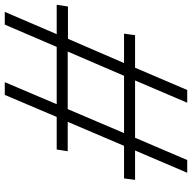

<svg xmlns="http://www.w3.org/2000/svg" viewBox="-20 -764 785 784"><g transform="rotate(-90 372.0 -372.5)"><path d="M58 0 149 -213H29L35 -258H168L266 -488H146L153 -533H286L376 -745H428L338 -533H572L663 -745H715L624 -533H744L737 -487H605L506 -258H626L620 -213H487L396 0H344L435 -213H201L110 0ZM220 -258H454L553 -488H318Z"/></g></svg>

Font: Plus Jakarta Sans ExtraLight
Style: Italic
Weight: 200
Italic angle: -8°
Designer: Gumpita Rahayu
Foundry: Tokotype
Version: Version 2.071; ttfautohint (v1.8.4.7-5d5b);gftools[0.9.29]